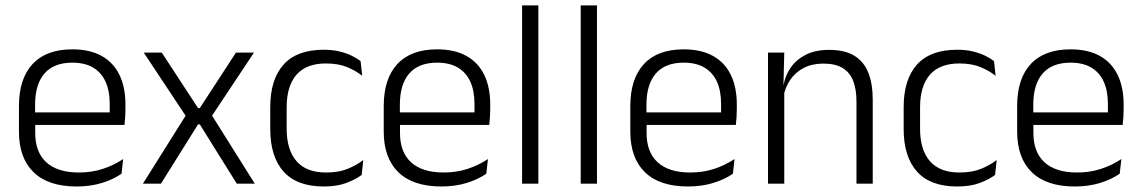

<svg xmlns="http://www.w3.org/2000/svg" viewBox="-20 -683 4244 714"><path d="M265 10.5Q159.5 10.5 105 -42.5Q50.5 -95.5 50.5 -193.5V-288.5Q50.5 -390.5 101.2 -445Q152 -499.5 249 -499.5Q314 -499.5 358 -475Q402 -450.5 424.2 -404.5Q446.5 -358.5 446.5 -294V-276.5Q446.5 -262 445.5 -247.5Q444.5 -233 443 -218.5H387Q388 -240.5 388 -260.2Q388 -280 388 -296.5Q388 -345.5 372.2 -379.8Q356.5 -414 325.8 -432Q295 -450 249 -450Q180.5 -450 145.5 -409.8Q110.5 -369.5 110.5 -293.5V-246L111 -238V-187.5Q111 -154 120.8 -127Q130.5 -100 150.8 -80.8Q171 -61.5 201.8 -51.5Q232.5 -41.5 273.5 -41.5Q321 -41.5 361.8 -54.8Q402.5 -68 438 -91.5L432 -37Q401 -15.5 358.5 -2.5Q316 10.5 265 10.5ZM82 -218.5V-265H429.5V-218.5Z M511.5 0 676 -262V-244L514.5 -487.5H581.5L716.5 -281H723L857.5 -487.5H924.5L763 -244.5V-262L927.5 0H860.5L723 -220.5H716.5L578.5 0Z M1184 10.5Q1084 10.5 1034.5 -45Q985 -100.5 985 -203V-285Q985 -387.5 1034.5 -442.8Q1084 -498 1184 -498Q1216.5 -498 1242.2 -491.8Q1268 -485.5 1288 -475.8Q1308 -466 1321 -455.5L1327 -401Q1303.5 -420 1270.8 -433.5Q1238 -447 1192 -447Q1119 -447 1082.5 -405Q1046 -363 1046 -284V-204.5Q1046 -126 1082.5 -83.8Q1119 -41.5 1192.5 -41.5Q1239.5 -41.5 1273 -55.2Q1306.5 -69 1331 -88L1325 -32.5Q1304 -16.5 1269 -3Q1234 10.5 1184 10.5Z M1621.5 10.5Q1516 10.5 1461.5 -42.5Q1407 -95.5 1407 -193.5V-288.5Q1407 -390.5 1457.8 -445Q1508.5 -499.5 1605.5 -499.5Q1670.5 -499.5 1714.5 -475Q1758.5 -450.5 1780.8 -404.5Q1803 -358.5 1803 -294V-276.5Q1803 -262 1802 -247.5Q1801 -233 1799.5 -218.5H1743.5Q1744.5 -240.5 1744.5 -260.2Q1744.5 -280 1744.5 -296.5Q1744.5 -345.5 1728.8 -379.8Q1713 -414 1682.2 -432Q1651.5 -450 1605.5 -450Q1537 -450 1502 -409.8Q1467 -369.5 1467 -293.5V-246L1467.5 -238V-187.5Q1467.5 -154 1477.2 -127Q1487 -100 1507.2 -80.8Q1527.5 -61.5 1558.2 -51.5Q1589 -41.5 1630 -41.5Q1677.5 -41.5 1718.2 -54.8Q1759 -68 1794.5 -91.5L1788.5 -37Q1757.5 -15.5 1715 -2.5Q1672.5 10.5 1621.5 10.5ZM1438.5 -218.5V-265H1786V-218.5Z M1921.5 0V-663H1982V0Z M2139.5 0V-663H2200V0Z M2538.5 10.5Q2433 10.5 2378.5 -42.5Q2324 -95.5 2324 -193.5V-288.5Q2324 -390.5 2374.8 -445Q2425.5 -499.5 2522.5 -499.5Q2587.5 -499.5 2631.5 -475Q2675.5 -450.5 2697.8 -404.5Q2720 -358.5 2720 -294V-276.5Q2720 -262 2719 -247.5Q2718 -233 2716.5 -218.5H2660.5Q2661.5 -240.5 2661.5 -260.2Q2661.5 -280 2661.5 -296.5Q2661.5 -345.5 2645.8 -379.8Q2630 -414 2599.2 -432Q2568.5 -450 2522.5 -450Q2454 -450 2419 -409.8Q2384 -369.5 2384 -293.5V-246L2384.5 -238V-187.5Q2384.5 -154 2394.2 -127Q2404 -100 2424.2 -80.8Q2444.5 -61.5 2475.2 -51.5Q2506 -41.5 2547 -41.5Q2594.5 -41.5 2635.2 -54.8Q2676 -68 2711.5 -91.5L2705.5 -37Q2674.5 -15.5 2632 -2.5Q2589.5 10.5 2538.5 10.5ZM2355.5 -218.5V-265H2703V-218.5Z M3165 0V-306Q3165 -349.5 3153.2 -381Q3141.5 -412.5 3114.5 -429.5Q3087.5 -446.5 3042 -446.5Q3000 -446.5 2969 -430.5Q2938 -414.5 2919 -386.5Q2900 -358.5 2893 -322.5L2880.5 -367.5H2894Q2900.5 -403.5 2921.2 -432.8Q2942 -462 2977.2 -479.8Q3012.5 -497.5 3063 -497.5Q3122 -497.5 3157.5 -475.5Q3193 -453.5 3209.2 -412.2Q3225.5 -371 3225.5 -312V0ZM2836 0V-487.5H2896.5L2893.5 -367L2896.5 -364V0Z M3539.5 10.5Q3439.5 10.5 3390 -45Q3340.5 -100.5 3340.5 -203V-285Q3340.5 -387.5 3390 -442.8Q3439.5 -498 3539.5 -498Q3572 -498 3597.8 -491.8Q3623.5 -485.5 3643.5 -475.8Q3663.5 -466 3676.5 -455.5L3682.5 -401Q3659 -420 3626.2 -433.5Q3593.5 -447 3547.5 -447Q3474.5 -447 3438 -405Q3401.5 -363 3401.5 -284V-204.5Q3401.5 -126 3438 -83.8Q3474.5 -41.5 3548 -41.5Q3595 -41.5 3628.5 -55.2Q3662 -69 3686.5 -88L3680.5 -32.5Q3659.5 -16.5 3624.5 -3Q3589.5 10.5 3539.5 10.5Z M3977 10.5Q3871.5 10.5 3817 -42.5Q3762.5 -95.5 3762.5 -193.5V-288.5Q3762.5 -390.5 3813.2 -445Q3864 -499.5 3961 -499.5Q4026 -499.5 4070 -475Q4114 -450.5 4136.2 -404.5Q4158.5 -358.5 4158.5 -294V-276.5Q4158.5 -262 4157.5 -247.5Q4156.5 -233 4155 -218.5H4099Q4100 -240.5 4100 -260.2Q4100 -280 4100 -296.5Q4100 -345.5 4084.2 -379.8Q4068.5 -414 4037.8 -432Q4007 -450 3961 -450Q3892.5 -450 3857.5 -409.8Q3822.5 -369.5 3822.5 -293.5V-246L3823 -238V-187.5Q3823 -154 3832.8 -127Q3842.5 -100 3862.8 -80.8Q3883 -61.5 3913.8 -51.5Q3944.5 -41.5 3985.5 -41.5Q4033 -41.5 4073.8 -54.8Q4114.5 -68 4150 -91.5L4144 -37Q4113 -15.5 4070.5 -2.5Q4028 10.5 3977 10.5ZM3794 -218.5V-265H4141.5V-218.5Z"/></svg>

Font: Anek Telugu Light
Style: Regular
Weight: 300
Version: Version 1.003